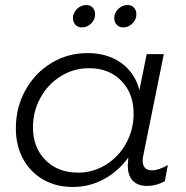

<svg xmlns="http://www.w3.org/2000/svg" viewBox="-20 -739 739 763"><path d="M358 -682Q358 -661 342 -645.5Q326 -630 306 -630Q290 -630 280 -640.5Q270 -651 270 -667Q270 -688 286 -703.5Q302 -719 323 -719Q339 -719 348.5 -708.5Q358 -698 358 -682ZM522 -682Q522 -661 506 -645.5Q490 -630 470 -630Q454 -630 444 -640.5Q434 -651 434 -667Q434 -688 450 -703.5Q466 -719 487 -719Q503 -719 512.5 -708.5Q522 -698 522 -682ZM43 -229Q43 -312 81 -380.5Q119 -449 184 -488.5Q249 -528 328 -528Q407 -528 461.5 -489Q516 -450 534 -381L563 -524H631L550 -124Q547 -111 547 -101Q547 -62 584 -62Q610 -62 647 -83L635 -19Q600 0 566 0Q527 0 507 -21.5Q487 -43 488 -84L490 -113Q449 -57 392 -26.5Q335 4 269 4Q203 4 151.5 -25.5Q100 -55 71.5 -108Q43 -161 43 -229ZM511 -288Q511 -368 462 -418Q413 -468 334 -468Q273 -468 222 -436.5Q171 -405 141 -351Q111 -297 111 -233Q111 -153 160.5 -103Q210 -53 290 -53Q350 -53 401 -84.5Q452 -116 481.5 -170Q511 -224 511 -288Z"/></svg>

Font: TypoPRO Montserrat Alternates
Style: Italic
Weight: 300
Italic angle: -11.3°
Designer: Julieta Ulanovsky
Foundry: Julieta Ulanovsky
Version: Version 6.001